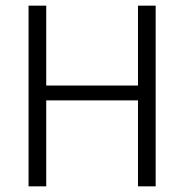

<svg xmlns="http://www.w3.org/2000/svg" viewBox="-20 -659 652 679"><path d="M143.5 -639V0H81V-639ZM530.5 -639V0H468V-639ZM117 -304V-356.5H494V-304Z"/></svg>

Font: Anek Kannada Medium Light
Style: Regular
Weight: 300
Version: Version 1.003